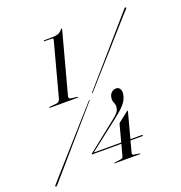

<svg xmlns="http://www.w3.org/2000/svg" viewBox="-148 -822 885 941"><g transform="rotate(-20 295.0 -351.5)"><path d="M174.5 -681Q171.5 -681 172.5 -683Q173.5 -685.5 175.5 -685.5L216 -686Q236 -686 248.2 -690.2Q260.5 -694.5 271 -707.5Q274.5 -711 276 -711Q278 -711 277 -707L192 -390Q188.5 -377 197.5 -374L234.5 -369Q237 -368 236.5 -367.5Q236 -365 233.5 -365H88Q85.5 -365 86 -367.5Q86 -368.5 89.5 -369.5L129.5 -374Q141 -377.5 145 -390L220 -670.5Q222.5 -680 215 -680ZM382 -172Q384.5 -179 387 -180.5L437 -219.5Q440.5 -222 442 -222Q443.5 -222 442.5 -219L407 -85.5H468.5Q471 -85.5 470.5 -82.5Q469.5 -79.5 466.5 -79.5H405L389.5 -20Q387 -11 395.5 -9L426.5 -4Q429.5 -4 428.5 -2.5Q428 -0.5 425.5 -0.5H295Q291.5 -0.5 292.5 -2Q293 -4 296 -4L329.5 -9Q339 -10.5 341.5 -20L357.5 -79.5H205.5Q203.5 -79.5 204 -81.5Q204.5 -83.5 206 -84.5L359.5 -206Q374 -217.5 383 -227.2Q392 -237 395 -249Q399.5 -266 392.2 -281Q385 -296 390 -315Q393.5 -327.5 403 -335.5Q412.5 -343.5 425.5 -343.5Q440 -343.5 446.5 -330.5Q453 -317.5 447 -294.5Q441 -272.5 423.2 -252.8Q405.5 -233 374.5 -209L215.5 -85.5H359ZM311.5 -363Q309.5 -360 308 -362Q306 -363 309 -365.5Q313 -370 335.2 -395.5Q357.5 -421 390 -458.2Q422.5 -495.5 458 -536.2Q493.5 -577 525 -613.2Q556.5 -649.5 576.8 -672.8Q597 -696 598.5 -697.5Q602.5 -703 606.5 -700Q610 -697 604.5 -692Q603 -691 582.5 -668Q562 -645 530.2 -609Q498.5 -573 462.5 -532.5Q426.5 -492 393.5 -455Q360.5 -418 338.2 -392.8Q316 -367.5 311.5 -363ZM280.5 -333Q282.5 -336 284.5 -335Q286.5 -334 282.5 -330.5Q279 -326.5 256.8 -300.8Q234.5 -275 201.8 -237.5Q169 -200 133.2 -158.8Q97.5 -117.5 65.8 -80.8Q34 -44 13.2 -20.2Q-7.5 3.5 -9 5Q-13 10 -16.5 7.5Q-20 4.5 -14.5 -0.5Q-13.5 -2 7.2 -25.5Q28 -49 60.2 -85.2Q92.5 -121.5 128.8 -162.5Q165 -203.5 198.2 -240.8Q231.5 -278 254 -303.5Q276.5 -329 280.5 -333Z"/></g></svg>

Font: Fraunces 144pt Light
Style: Italic
Weight: 300
Italic angle: -16°
Version: Version 1.000;[0bf87f6ff]